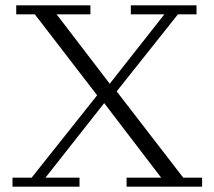

<svg xmlns="http://www.w3.org/2000/svg" viewBox="-20 -702 805 722"><path d="M27 0V-34H99L367 -371H409L669 -34H740V0H456V-34H586L359 -331H385L151 -34H279V0ZM355 -331 111 -648H41V-682H320V-648H193L405 -371H380L598 -648H472V-682H719V-648H649L397 -331Z"/></svg>

Font: Montagu Slab 144pt Light
Style: Regular
Weight: 300
Designer: Florian Karsten
Foundry: Florian Karsten
Version: Version 1.000